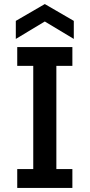

<svg xmlns="http://www.w3.org/2000/svg" viewBox="-20 -927 442 947"><path d="M65 0V-93H144V-602H65V-695H337V-602H258V-93H337V0ZM344 -735 201 -821 58 -735V-824L201 -907L344 -824Z"/></svg>

Font: Parkinsans Light Medium
Style: Regular
Weight: 500
Version: Version 1.000